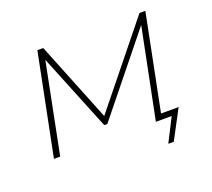

<svg xmlns="http://www.w3.org/2000/svg" viewBox="-111 -661 1018 924"><g transform="rotate(-20 398.0 -199.5)"><path d="M602 120 663 0H582L675 -462L359 -70H343L184 -462L92 0H60L164 -519H194L358 -111L687 -519H717L619 -29H709L630 120Z"/></g></svg>

Font: Montserrat ExtraLight
Style: Italic
Weight: 200
Italic angle: -11.3°
Designer: Julieta Ulanovsky
Foundry: Julieta Ulanovsky
Version: Version 9.000; ttfautohint (v1.8.4.7-5d5b)